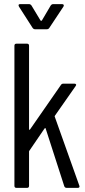

<svg xmlns="http://www.w3.org/2000/svg" viewBox="-20 -912 415 932"><path d="M50 -10V-690Q50 -700 60 -700H111Q121 -700 121 -690V-286Q121 -283 123 -282Q125 -281 126 -284L276 -500Q280 -506 288 -506H341Q347 -506 349 -502.5Q351 -499 347 -494L247 -351Q244 -348 246 -345L365 -11L366 -7Q366 0 357 0H304Q295 0 292 -8L202 -287Q201 -293 196 -288L123 -181Q121 -179 121 -176V-10Q121 0 111 0H60Q50 0 50 -10ZM70 -886Q70 -892 78 -892H121Q128 -892 133 -885L177 -812Q178 -811 180 -811Q182 -811 183 -812L226 -885Q231 -892 238 -892H281Q287 -892 289 -888.5Q291 -885 288 -880L219 -776Q215 -770 207 -770H150Q143 -770 138 -777L72 -880Q70 -884 70 -886Z"/></svg>

Font: Barlow Condensed
Style: Regular
Weight: 400
Width: 3
Designer: Jeremy Tribby
Foundry: Tribby Type
Version: Version 1.500